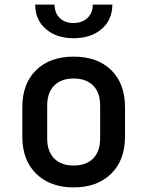

<svg xmlns="http://www.w3.org/2000/svg" viewBox="-20 -805 640 834"><path d="M300 9Q198 9 137.5 -50Q77 -109 77 -211V-339Q77 -442 137 -500.5Q197 -559 300 -559Q403 -559 463 -500.5Q523 -442 523 -339V-211Q523 -109 462.5 -50Q402 9 300 9ZM300 -86Q354 -86 384.5 -116.5Q415 -147 415 -204V-346Q415 -403 384.5 -433.5Q354 -464 300 -464Q246 -464 215.5 -433.5Q185 -403 185 -346V-204Q185 -147 215.5 -116.5Q246 -86 300 -86ZM300 -639Q225 -639 179 -679Q133 -719 133 -785H217Q217 -749 239.5 -727Q262 -705 299 -705Q337 -705 360 -727Q383 -749 383 -785H468Q468 -719 421.5 -679Q375 -639 300 -639Z"/></svg>

Font: JetBrains Mono SemiBold
Style: Regular
Weight: 472
Monospace: yes
Designer: Philipp Nurullin, Konstantin Bulenkov
Foundry: JetBrains
Version: Version 2.305; ttfautohint (v1.8.4.7-5d5b)